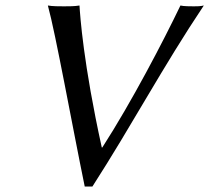

<svg xmlns="http://www.w3.org/2000/svg" viewBox="-20 -668 761 698"><path d="M352 -132H350C283 -436 271 -613 269 -648C251 -645 230 -645 213 -645C196 -645 170 -645 154 -648C182 -547 243 -209 288 10H316C459 -212 573 -427 721 -648C708 -645 696 -645 685 -645C674 -645 647 -645 636 -648C574 -519 459 -298 352 -132Z"/></svg>

Font: Libertinus Sans
Style: Italic
Weight: 400
Italic angle: -12°
Designer: Philipp H. Poll, Khaled Hosny
Foundry: Caleb Maclennan
Version: Version 7.050;RELEASE